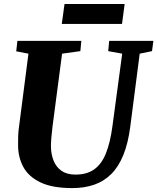

<svg xmlns="http://www.w3.org/2000/svg" viewBox="-20 -952 804 982"><path d="M694.5 -677.5 646.5 -306Q635.5 -220 611 -159.5Q586.5 -99 549 -61.8Q511.5 -24.5 461.5 -7.2Q411.5 10 350 10Q247.5 10 186.8 -19.2Q126 -48.5 99.2 -98.2Q72.5 -148 72.5 -209Q72.5 -228 72.8 -248.2Q73 -268.5 75.5 -290L125.5 -677.5L63 -689.5L69 -743H396L391 -690.5L297.5 -677.5L248.5 -304Q245 -275 242.8 -249.2Q240.5 -223.5 240.5 -206Q240.5 -164.5 253.8 -131Q267 -97.5 294.8 -78.2Q322.5 -59 365.5 -59Q425.5 -59 463.2 -86.8Q501 -114.5 522.5 -169.5Q544 -224.5 555 -306L605 -677.5L533.5 -690.5L538.5 -743H764.5L757.5 -690.5ZM310 -931.5H617.5L604 -829.5H296Z"/></svg>

Font: Merriweather Light 18pt Black
Style: Italic
Weight: 900
Italic angle: -7.8°
Version: Version 2.101